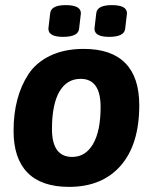

<svg xmlns="http://www.w3.org/2000/svg" viewBox="-20 -722 591 750"><path d="M33 -211Q33 -343 91 -432Q121 -478 176.5 -504.5Q232 -531 307 -531Q415 -531 469.5 -475.5Q524 -420 524 -311Q524 -158 451.5 -75Q379 8 250 8Q142 8 87.5 -47.5Q33 -103 33 -211ZM262 -109Q314 -109 343.5 -159.5Q373 -210 373 -304Q373 -414 295 -414Q241 -414 212 -364Q183 -314 183 -218Q183 -109 262 -109ZM356 -670Q359 -702 417 -702Q476 -702 476 -670L469 -610Q466 -578 406 -578Q349 -578 349 -610ZM176 -670Q179 -702 237 -702Q296 -702 296 -670L289 -610Q286 -578 226 -578Q169 -578 169 -610Z"/></svg>

Font: AsCom
Style: Bold Italic
Weight: 700
Italic angle: -48°
Designer: AsCom
Foundry: AsCom
Version: Version 1.001